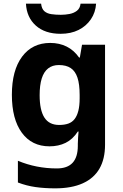

<svg xmlns="http://www.w3.org/2000/svg" viewBox="-20 -791 673 1051"><path d="M255 -556Q305 -556 345 -536Q385 -516 413 -476H417L429 -546H555V1Q555 79 524.5 132Q494 185 433 212.5Q372 240 282 240Q224 240 174.5 233Q125 226 78 208V89Q128 110 181.5 120.5Q235 131 291 131Q349 131 377.5 100Q406 69 406 7V-4Q406 -21 407.5 -39Q409 -57 410 -71H406Q378 -28 339 -9Q300 10 251 10Q154 10 99.5 -64.5Q45 -139 45 -272Q45 -406 101 -481Q157 -556 255 -556ZM302 -435Q267 -435 243.5 -416.5Q220 -398 208.5 -361.5Q197 -325 197 -270Q197 -188 223 -147.5Q249 -107 304 -107Q333 -107 354 -114.5Q375 -122 388.5 -139.5Q402 -157 409 -185Q416 -213 416 -253V-271Q416 -330 404 -366Q392 -402 367 -418.5Q342 -435 302 -435ZM506 -771Q503 -723 477.5 -685.5Q452 -648 410 -627Q368 -606 312 -606Q226 -606 176 -651Q126 -696 122 -771H205Q208 -743 222.5 -730Q237 -717 261 -713.5Q285 -710 313 -710Q337 -710 360.5 -714.5Q384 -719 401 -732Q418 -745 421 -771Z"/></svg>

Font: Noto Sans Malayalam
Style: Regular
Weight: 400
Designer: Jelle Bosma - Monotype Design Team
Foundry: Monotype Imaging Inc.
Version: Version 2.103